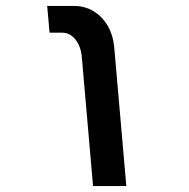

<svg xmlns="http://www.w3.org/2000/svg" viewBox="-20 -629 640 649"><path d="M190.5 -518.5H147.5L139.5 -609H229Q267 -609 296.8 -590.8Q326.5 -572.5 344.5 -541Q362.5 -509.5 366 -470.5L407 0H294.5L256.5 -437Q253 -473.5 234.5 -496Q216 -518.5 190.5 -518.5Z"/></svg>

Font: JuliaMono
Style: Bold Italic
Weight: 700
Italic angle: -9°
Monospace: yes
Designer: cormullion
Foundry: corm
Version: Version 0.057; ttfautohint (v1.8.4)